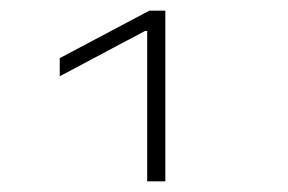

<svg xmlns="http://www.w3.org/2000/svg" viewBox="-20 -750 540 360"><path d="M256 -410V-692H252L92 -607V-641L260 -730H290V-410Z"/></svg>

Font: M PLUS Code Latin ExtraLight
Style: Regular
Weight: 250
Designer: Coji Morishita
Foundry: UNDERFOREST DESIGN
Version: Version 1.002; ttfautohint (v1.8.3)